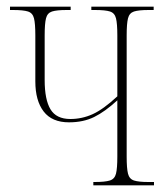

<svg xmlns="http://www.w3.org/2000/svg" viewBox="-20 -556 503 576"><path d="M260 0V-10H264Q295 -10 309.5 -14.5Q324 -19 328 -35Q332 -51 332 -86V-255Q295 -221 262.5 -205Q230 -189 187 -189Q136 -189 111 -221.5Q86 -254 86 -312V-450Q86 -485 82 -501Q78 -517 64 -521.5Q50 -526 19 -526H10V-536H192V-526H180Q150 -526 136 -521.5Q122 -517 118 -501Q114 -485 114 -450V-316Q114 -257 131.5 -228Q149 -199 191 -199Q226 -199 258 -213.5Q290 -228 332 -267V-450Q332 -485 328 -501Q324 -517 310 -521.5Q296 -526 265 -526H254V-536H441V-526H426Q396 -526 382 -521.5Q368 -517 364 -501Q360 -485 360 -450V-86Q360 -51 364 -35Q368 -19 382 -14.5Q396 -10 425 -10H442V0Z"/></svg>

Font: Noto Serif Display ExtraCondensed Thin
Style: Regular
Weight: 100
Width: 2
Designer: Monotype Design Team
Foundry: Monotype Imaging Inc.
Version: Version 2.009